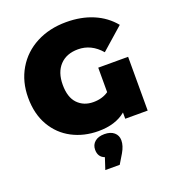

<svg xmlns="http://www.w3.org/2000/svg" viewBox="-171 -843 1110 1238"><g transform="rotate(-20 384.5 -224.5)"><path d="M520 -369V-201C491.3 -181 456.7 -171 416 -171C372 -171 336.2 -185.3 308.5 -214C280.8 -242.7 267 -285.7 267 -343C267 -400.3 282.2 -445 312.5 -477C342.8 -509 384.3 -525 437 -525C497.7 -525 550 -499.3 594 -448L745 -581C709 -625 663.8 -658.5 609.5 -681.5C555.2 -704.5 493.7 -716 425 -716C348.3 -716 280 -700.3 220 -669C160 -637.7 113.2 -593.5 79.5 -536.5C45.8 -479.5 29 -414.3 29 -341C29 -266.3 44.7 -202.2 76 -148.5C107.3 -94.8 149.8 -54 203.5 -26C257.2 2 317 16 383 16C461.7 16 524.3 -3.7 571 -43V0H725V-369ZM476 67.5C460 53.8 438 47 410 47C382 47 360 53.8 344 67.5C328 81.2 320 99.3 320 122C320 155.3 334.3 177.3 363 188L337 267H436L475 202C491.7 173.3 500 146.7 500 122C500 99.3 492 81.2 476 67.5Z"/></g></svg>

Font: Montserrat Custom Black
Style: Regular
Weight: 900
Designer: Julieta Ulanovsky
Foundry: Julieta Ulanovsky
Version: Version 7.200